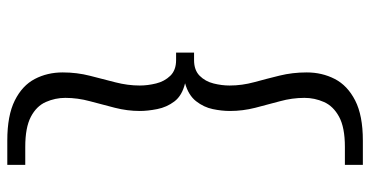

<svg xmlns="http://www.w3.org/2000/svg" viewBox="-258 -522 990 513"><g transform="rotate(90 236.5 -265.0)"><path d="M173 62Q173 24 182 -11Q191 -46 199.5 -79Q208 -112 208 -144Q208 -165 202.5 -187.5Q197 -210 182 -225.5Q167 -241 140 -241H120V-289H140Q167 -289 182 -304Q197 -319 202.5 -341Q208 -363 208 -384Q208 -417 199 -450Q190 -483 181.5 -517.5Q173 -552 173 -590Q173 -631 190.5 -665Q208 -699 248 -719.5Q288 -740 355 -740H420V-692H372Q320 -692 291.5 -676.5Q263 -661 252 -636Q241 -611 241 -584Q241 -551 250 -518.5Q259 -486 267.5 -452.5Q276 -419 276 -385Q276 -363 271 -339Q266 -315 250 -294.5Q234 -274 202 -265Q235 -257 250.5 -236.5Q266 -216 271 -190.5Q276 -165 276 -144Q276 -111 267.5 -77.5Q259 -44 250 -11Q241 22 241 55Q241 82 252 107Q263 132 291.5 147Q320 162 372 162H420V210H355Q288 210 248 190Q208 170 190.5 136.5Q173 103 173 62Z"/></g></svg>

Font: Georama ExtraExtended Light
Style: Regular
Weight: 300
Width: 8
Designer: Jean-Baptiste Levee
Foundry: Production Type
Version: Version 1.000